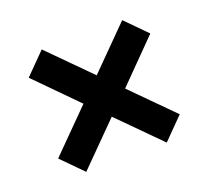

<svg xmlns="http://www.w3.org/2000/svg" viewBox="-84 -650 696 641"><g transform="rotate(-20 264.0 -329.5)"><path d="M121 -112 48 -186 190 -329 48 -473 121 -547 264 -403 407 -547 480 -473 338 -329 480 -186 407 -112 264 -256Z"/></g></svg>

Font: Giro Regular
Style: Bold
Weight: 700
Designer: Paul D. Hunt
Foundry: Adobe Systems Incorporated
Version: Version 1.000;PS 1.0;hotconv 1.0.88;makeotf.lib2.5.647800